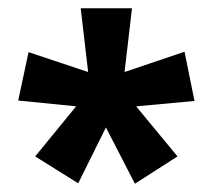

<svg xmlns="http://www.w3.org/2000/svg" viewBox="-20 -782 514 464"><path d="M299 -762H175L193 -608L49 -656L24 -539L164 -525L65 -404L169 -339L236 -474L306 -338L409 -404L309 -525L450 -538L426 -657L281 -608Z"/></svg>

Font: Noto Sans Thai Looped Condensed
Style: Bold
Weight: 700
Width: 3
Designer: Sasikarn Vongin, Ben Mitchell
Foundry: The Fontpad Ltd
Version: Version 1.001